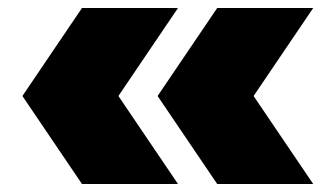

<svg xmlns="http://www.w3.org/2000/svg" viewBox="-20 -525 819 480"><path d="M185 -65 36 -285 185 -505H425L276 -285L425 -65ZM523 -65 374 -285 523 -505H763L614 -285L763 -65Z"/></svg>

Font: Encode Sans SC Expanded Black
Style: Regular
Weight: 900
Width: 7
Designer: Multiple Designers
Foundry: Impallari Type
Version: Version 3.002